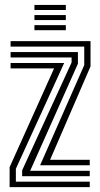

<svg xmlns="http://www.w3.org/2000/svg" viewBox="-20 -769 411 789"><path d="M144.8 -89.8 326.2 -501.5V-577.5H23.5V-600H352V-496.2L185.8 -112.2H348.8V-89.8ZM19.5 0V-82L202.2 -487.8H23.5V-510.2H243.8L45.2 -75.5V-22.5H348.8V0ZM71 -45V-69L274.2 -512.2V-532.8H23.5V-555H300.2V-507.2L104 -67.2H348.8V-45ZM121.5 -728V-748.8H250.5V-728ZM121.5 -645V-665.8H250.5V-645ZM121.5 -686.5V-707.2H250.5V-686.5Z"/></svg>

Font: Big Shoulders Inline Display Thin ExtraBold
Style: Regular
Weight: 800
Version: Version 2.002